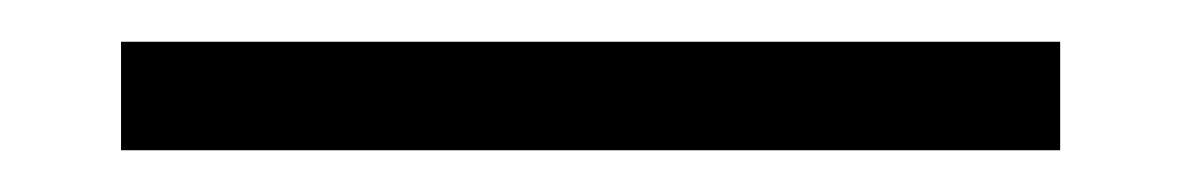

<svg xmlns="http://www.w3.org/2000/svg" viewBox="-20 133 566 92"><path d="M38 205V153H488V205Z"/></svg>

Font: Stick No Bills Light
Style: Regular
Weight: 300
Version: Version 2.000